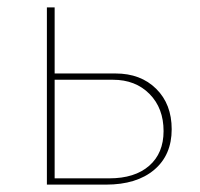

<svg xmlns="http://www.w3.org/2000/svg" viewBox="-20 -500 543 520"><path d="M107 0V-480H128V-301H293Q361 -301 403 -259.5Q445 -218 445 -150Q445 -80 397.5 -40Q350 0 267 0ZM128 -17H276Q345 -17 384 -51Q423 -85 423 -145Q423 -207 385 -245.5Q347 -284 286 -284H128Z"/></svg>

Font: Cantarell Thin
Style: Regular
Weight: 100
Designer: Dave Crossland, Nikolaus Waxweiler, Florian Fecher, Jacques Le Bailly, Eben Sorkin, Alexei Vanyashin, Alexios Zavras, Em
Version: Version 0.303